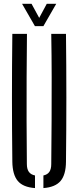

<svg xmlns="http://www.w3.org/2000/svg" viewBox="-20 -977 410 1004"><path d="M44.5 -131.5Q42.5 -298 42.5 -465.8Q42.5 -633.5 44.5 -800H121Q120 -689 119.2 -574.2Q118.5 -459.5 119 -345Q119.5 -230.5 120.5 -119Q120.5 -93 130.8 -78.5Q141 -64 163 -59.5V6.5Q100.5 2 73 -30.8Q45.5 -63.5 44.5 -131.5ZM207 6.5V-59.5Q228.5 -64 238.2 -78.5Q248 -93 248 -119Q249 -230.5 249.8 -345Q250.5 -459.5 250.2 -574.2Q250 -689 248 -800H325Q327 -633.5 327 -465.8Q327 -298 325 -131.5Q324.5 -63.5 296.8 -30.8Q269 2 207 6.5ZM162.5 -840.5 95.5 -957H145L185 -883.5L224.5 -957H274L207 -840.5Z"/></svg>

Font: Big Shoulders Stencil Display Thin Medium
Style: Regular
Weight: 500
Version: Version 2.001